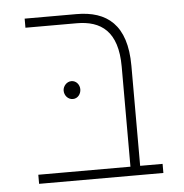

<svg xmlns="http://www.w3.org/2000/svg" viewBox="-44 -588 604 631"><g transform="rotate(-5 257.5 -272.5)"><path d="M396 -30V-360C396 -496 331 -545 231 -545H60V-515H229C309 -515 364 -477 364 -360V-30H60V0H364H470V-30H396ZM222 -298C222 -313 211 -327 195 -327C179 -327 167 -312 167 -298C167 -282 179 -268 195 -268C211 -268 222 -282 222 -298Z"/></g></svg>

Font: Assistant ExtraLight
Style: Regular
Weight: 275
Designer: Hebrew By Ben Nathan, Latin by Paul Hunt
Version: Version 2.001;PS 002.001;hotconv 1.0.88;makeotf.lib2.5.64775